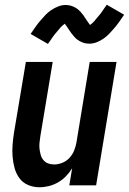

<svg xmlns="http://www.w3.org/2000/svg" viewBox="-20 -781 543 809"><path d="M146 8Q121 8 98.5 -1.5Q76 -11 62 -30Q48 -49 41.5 -72.5Q35 -96 33 -121Q31 -146 33 -171.5Q35 -197 39 -222L89 -520H202L150 -207Q148 -193 146.5 -180Q145 -167 146.5 -154Q148 -141 151.5 -128.5Q155 -116 163 -106.5Q171 -97 182.5 -92.5Q194 -88 208 -88Q225 -88 242.5 -95Q260 -102 272.5 -115.5Q285 -129 292 -146Q299 -163 302 -180L358 -520H471L385 0H272L284 -72Q273 -54 258 -38.5Q243 -23 224.5 -12.5Q206 -2 186 3Q166 8 146 8ZM182 -596 109 -638Q121 -656 131.5 -670.5Q142 -685 152.5 -697Q163 -709 172.5 -719Q182 -729 196 -738.5Q210 -748 225.5 -754Q241 -760 256 -760Q266 -760 274.5 -758Q283 -756 291.5 -752Q300 -748 306.5 -743Q313 -738 319.5 -731Q326 -724 331 -717Q336 -710 340 -703.5Q344 -697 349.5 -689.5Q355 -682 359 -676Q363 -678 368.5 -683Q374 -688 377 -691.5Q380 -695 383.5 -699.5Q387 -704 391.5 -709Q396 -714 400.5 -719.5Q405 -725 409.5 -731.5Q414 -738 419 -745.5Q424 -753 430 -761L503 -719Q491 -701 480.5 -686.5Q470 -672 459.5 -660Q449 -648 439.5 -638Q430 -628 416.5 -618.5Q403 -609 387.5 -603Q372 -597 357 -597Q347 -597 338 -599Q329 -601 321 -605Q313 -609 306 -614Q299 -619 293 -626Q287 -633 281.5 -640Q276 -647 272 -653.5Q268 -660 262 -668.5Q256 -677 253 -681Q249 -678 243.5 -673.5Q238 -669 235 -665.5Q232 -662 228.5 -657.5Q225 -653 220.5 -648Q216 -643 211.5 -637.5Q207 -632 202.5 -625.5Q198 -619 193 -611.5Q188 -604 182 -596Z"/></svg>

Font: Iosevka SS18
Style: Bold Italic
Weight: 700
Italic angle: -9°
Monospace: yes
Designer: Belleve Invis
Foundry: Belleve Invis
Version: Version 25.1.1; ttfautohint (v1.8.4)